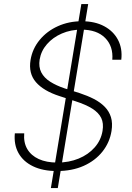

<svg xmlns="http://www.w3.org/2000/svg" viewBox="-20 -844 662 960"><path d="M234.4 96.2 386.7 -823.7H420.9L269 96.2ZM264.6 11.2Q194.3 11.2 145.3 -12.5Q96.2 -36.1 72.5 -78.6Q48.8 -121.1 54.2 -177.2H101.1Q97.2 -131.8 116.2 -99.1Q135.3 -66.4 173.6 -48.8Q211.9 -31.2 266.6 -31.2Q324.7 -31.2 373 -51Q421.4 -70.8 453.1 -106.7Q484.9 -142.6 492.7 -189.5Q499 -227.5 486.1 -254.2Q473.1 -280.8 441.4 -300.8Q409.7 -320.8 358.4 -337.4L278.3 -363.3Q197.8 -389.2 159.7 -433.1Q121.6 -477.1 132.8 -544.4Q142.1 -600.6 178.5 -644.5Q214.8 -688.5 269.5 -713.1Q324.2 -737.8 389.2 -737.8Q454.6 -737.8 501 -712.9Q547.4 -688 570.1 -644.5Q592.8 -601.1 586.4 -545.4H541.5Q546.9 -612.3 505.9 -654.1Q464.8 -695.8 386.7 -695.8Q334 -695.8 289.3 -676.5Q244.6 -657.2 215.1 -623.5Q185.5 -589.8 178.2 -546.4Q172.4 -509.3 186.5 -481.9Q200.7 -454.6 231.2 -435.3Q261.7 -416 302.7 -402.3L378.4 -378.4Q417 -365.7 449 -349.4Q481 -333 503.2 -310.5Q525.4 -288.1 534.7 -258.3Q543.9 -228.5 537.6 -189Q528.3 -131.3 492.2 -85.9Q456.1 -40.5 398.2 -14.6Q340.3 11.2 264.6 11.2Z"/></svg>

Font: Inter ExtraLight
Style: Italic
Weight: 250
Italic angle: -9.3988°
Designer: Rasmus Andersson
Foundry: rsms
Version: Version 4.001;git-66647c0bb